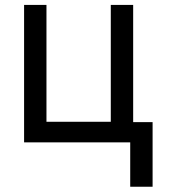

<svg xmlns="http://www.w3.org/2000/svg" viewBox="-20 -565 677 762"><path d="M508.5 -545.5H419.7V-81.7H164.4V-545.5H75.6V0H496.8V176.1H585.6V-80.3H508.5Z"/></svg>

Font: Margiela Sans Text
Style: Regular
Weight: 400
Designer: Stefan Endress, Andreas Faust
Version: Version 1.100;FEAKit 1.0